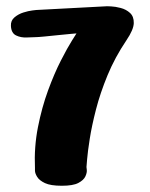

<svg xmlns="http://www.w3.org/2000/svg" viewBox="-20 -595 480 615"><path d="M92 -57Q89 -124 101.5 -187.5Q114 -251 134 -305.5Q154 -360 175 -401Q196 -442 210.5 -465Q225 -488 225 -488Q225 -488 207.5 -486.5Q190 -485 166.5 -482.5Q143 -480 122 -478Q101 -476 94 -476Q85 -476 66 -475Q47 -474 31.5 -481.5Q16 -489 15 -512Q14 -529 26.5 -539.5Q39 -550 55 -555Q71 -560 83.5 -561.5Q96 -563 96 -563L323 -575Q323 -575 336 -574.5Q349 -574 366.5 -569.5Q384 -565 396.5 -553.5Q409 -542 408.5 -521Q408 -500 385 -466Q348 -411 324.5 -354Q301 -297 287.5 -244.5Q274 -192 267.5 -150.5Q261 -109 259 -84.5Q257 -60 257 -60Q257 -60 258 -51Q259 -42 253.5 -30Q248 -18 231 -9Q214 0 178 0Q142 0 124 -8.5Q106 -17 99 -28.5Q92 -40 92 -48.5Q92 -57 92 -57Z"/></svg>

Font: Nerko One
Style: Regular
Weight: 400
Designer: Nermin Kahrimanovic
Foundry: Nermin Kahrimanovic
Version: Version 1.101